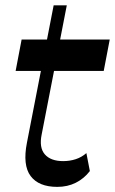

<svg xmlns="http://www.w3.org/2000/svg" viewBox="-20 -701 438 731"><path d="M198.1 10.5Q127.4 10.5 96.5 -30.9Q65.7 -72.3 82.6 -158L184.3 -680.8H234.3L138.7 -189.3Q128.3 -139 150.7 -113.3Q173.2 -87.6 220.6 -87.6Q245.9 -87.6 268.5 -95Q291 -102.4 308.9 -118.1L322.1 -49.7Q299.9 -20.9 268.5 -5.2Q237.1 10.5 198.1 10.5ZM39.5 -430.9 62.3 -550.5H397.8L374.9 -430.9Z"/></svg>

Font: Savate ExtraLight
Style: Italic
Weight: 200
Italic angle: -11°
Designer: Max Esnée
Foundry: Plomb Type
Version: Version 2.000